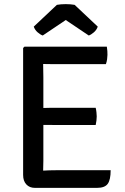

<svg xmlns="http://www.w3.org/2000/svg" viewBox="-20 -909 606 930"><path d="M516 -84.5Q516 -38 501.8 -18.5Q487.5 1 450 1H149Q123 1 107.5 -15.8Q92 -32.5 92 -61.5V-676.5L98.5 -683H497.5Q499.5 -671.5 500 -661.5Q500.5 -651.5 500.5 -643Q500.5 -635 498.8 -622.2Q497 -609.5 493 -598.5H251.5Q240.5 -598.5 223.5 -598.5Q206.5 -598.5 189 -599Q189 -579 189.5 -566.2Q190 -553.5 190 -534V-386Q207.5 -386.5 224 -386.8Q240.5 -387 251.5 -387H443.5Q446 -376.5 447.2 -365Q448.5 -353.5 448.5 -345Q448.5 -336.5 447.2 -325.2Q446 -314 443.5 -303.5H251.5Q240.5 -303.5 224 -303.8Q207.5 -304 190 -304V-130Q190 -117.5 189.5 -106.5Q189 -95.5 189 -82.5Q203.5 -83.5 219.2 -84Q235 -84.5 254 -84.5ZM341.5 -885.5 453.5 -780Q448 -764 434.8 -752.5Q421.5 -741 410 -737L298.5 -812L187 -737Q175.5 -741 162.2 -752.5Q149 -764 143.5 -780L255.5 -885.5Q275 -889 298.5 -889Q322 -889 341.5 -885.5Z"/></svg>

Font: Signika Negative SC
Style: Regular
Weight: 400
Designer: Anna Giedryś
Foundry: Anna Giedryś
Version: Version 2.000; ttfautohint (v1.8.3) -l 8 -r 50 -G 200 -x 9 -